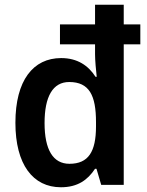

<svg xmlns="http://www.w3.org/2000/svg" viewBox="-20 -780 621 810"><path d="M237 10C308 10 350 -21 381 -68H387L407 0H502V-593H572V-677H502V-760H381V-677H233V-593H381V-551C381 -525 385 -484 388 -456H383C353 -503 307 -535 238 -535C120 -535 45 -441 45 -262C45 -86 119 10 237 10ZM273 -89C204 -89 168 -148 168 -261C168 -373 203 -434 272 -434C357 -434 385 -377 385 -265V-247C385 -140 353 -89 273 -89Z"/></svg>

Font: Noto Sans Myanmar SemiCondensed SemiBold
Style: Regular
Weight: 600
Width: 4
Designer: Monotype Design Team
Foundry: Monotype Imaging Inc.
Version: Version 2.107